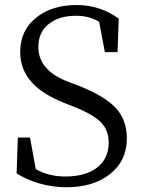

<svg xmlns="http://www.w3.org/2000/svg" viewBox="-20 -749 584 784"><path d="M251 15.6Q194.3 15.6 136.7 -1Q85.9 -16.6 47.9 -41L52.7 -187.5H102.5L126 -58.6Q178.7 -28.3 246.1 -28.3Q328.1 -28.3 375 -63.5Q423.8 -100.6 423.8 -167Q423.8 -218.8 390.6 -251Q359.4 -282.2 281.2 -313.5L241.2 -329.1Q154.3 -364.3 111.3 -411.1Q62.5 -463.9 62.5 -537.1Q62.5 -626 129.9 -678.7Q193.4 -728.5 293 -728.5Q388.7 -728.5 464.8 -672.9L460 -536.1H408.2L384.8 -660.2Q343.8 -684.6 291 -684.6Q221.7 -684.6 180.7 -652.3Q136.7 -619.1 136.7 -557.6Q136.7 -505.9 169.9 -470.7Q199.2 -437.5 260.7 -414.1L302.7 -398.4Q410.2 -355.5 454.1 -306.6Q498 -257.8 498 -183.6Q498 -91.8 427.7 -37.1Q360.4 15.6 251 15.6Z"/></svg>

Font: Bpmf Zihi Box R
Style: R
Weight: 400
Foundry: But Ko
Version: Version 1.320